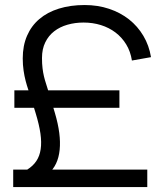

<svg xmlns="http://www.w3.org/2000/svg" viewBox="-20 -755 663 775"><path d="M176 -55Q214.3 -87.5 220.8 -150Q227.2 -212.5 201.7 -298.7L176.3 -383.7Q170.8 -402.2 165.9 -417Q161 -431.8 157.4 -446.9Q153.8 -462 151.7 -479.6Q149.5 -497.2 149.5 -521Q149.5 -557.2 162.8 -584.2Q176 -611.2 198.8 -628.8Q221.7 -646.5 252.2 -655.2Q282.8 -664 317.2 -664Q354.3 -664 387.2 -653.8Q420.2 -643.5 446.1 -623.9Q472 -604.3 489.4 -575.8Q506.8 -547.2 512.5 -510.7L589.5 -524.3Q581.8 -571.5 558.8 -610.2Q535.8 -649 500.8 -676.7Q465.7 -704.3 420.1 -719.5Q374.5 -734.7 321.8 -734.7Q264 -734.7 217.7 -720.2Q171.3 -705.8 138.9 -678.2Q106.5 -650.7 89.2 -610.7Q71.8 -570.7 71.8 -519.5Q71.8 -492.7 75.2 -470.1Q78.5 -447.5 83.5 -428.5Q88.5 -409.5 93.8 -394.1Q99.2 -378.7 103.2 -365.7L124 -297.8Q138 -252 143.2 -216.2Q148.3 -180.3 144.2 -152.8Q140.2 -125.2 126.6 -104.9Q113 -84.7 89.8 -70.3ZM33.3 0H574.5V-70.3H89.8H33.3ZM38 -320H462V-390.3H38Z"/></svg>

Font: Vela Sans GX ExtLt
Style: Regular
Weight: 200
Designer: Principal design: Mikhail Sharanda - project Manrope.
Design modification: Ravid Balaliev
Foundry: Mikhail Sharanda
Version: Version 1.001